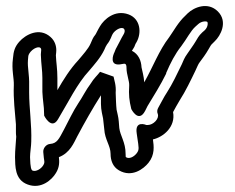

<svg xmlns="http://www.w3.org/2000/svg" viewBox="-20 -605 783 639"><path d="M30 -82C31 -54 28 -7 72 9C117 26 153 -7 166 -29C178 -48 178 -66 176 -82C213 -96 226 -130 237 -151C262 -198 288 -244 316 -288C316 -270 315 -248 319 -230L323 -211C324 -203 326 -186 327 -175C329 -140 348 -120 348 -93C348 -72 355 -50 376 -38C419 -13 458 -43 474 -63C496 -90 492 -119 489 -141C524 -149 565 -183 556 -232C563 -245 569 -256 578 -271C598 -302 615 -338 630 -369C637 -384 640 -392 644 -397C653 -409 665 -425 674 -441C679 -450 683 -457 687 -460L695 -468C713 -485 740 -532 705 -567C672 -600 626 -581 605 -561L597 -553C573 -531 558 -502 543 -481C509 -437 489 -382 460 -331C459 -351 453 -370 451 -381C450 -403 441 -425 419 -436C422 -441 425 -445 427 -449L431 -459L434 -464C452 -495 448 -542 408 -557C362 -574 326 -540 313 -518C305 -505 299 -491 297 -489C290 -481 286 -471 281 -459C274 -443 256 -423 240 -404C213 -375 191 -340 171 -305V-345C171 -376 167 -396 166 -421L167 -431C169 -450 163 -469 148 -482C111 -515 65 -490 44 -466C30 -450 25 -436 23 -410C18 -373 27 -345 26 -321C24 -275 30 -231 33 -191V-167C33 -162 33 -157 34 -150C33 -127 30 -107 30 -82ZM84 -134C86 -189 77 -245 77 -297V-320C78 -359 71 -379 73 -405L74 -416C74 -420 76 -426 82 -433C96 -449 119 -454 117 -437L116 -425V-422C117 -391 121 -370 121 -346V-320C120 -290 124 -268 126 -245L127 -220C127 -220 151 -171 173 -208C208 -266 237 -327 277 -370C293 -389 314 -412 327 -439C330 -447 333 -452 336 -457C349 -473 351 -486 355 -492C362 -504 380 -515 390 -511C393 -510 399 -503 391 -490C383 -477 375 -459 368 -447C364 -441 362 -432 359 -427C359 -427 339 -381 387 -392C396 -394 401 -394 401 -379C401 -357 411 -335 410 -320C408 -289 410 -271 417 -242C417 -242 441 -194 463 -236L471 -252C491 -285 515 -323 533 -360V-362C547 -395 563 -426 583 -451C602 -476 614 -502 631 -517L640 -525C651 -535 667 -535 670 -532C672 -530 673 -515 661 -504L653 -497C641 -486 636 -475 631 -467C624 -455 612 -439 604 -427C593 -412 590 -402 585 -391C569 -358 554 -326 536 -298C524 -280 517 -264 507 -247C503 -240 502 -233 505 -226C511 -210 490 -189 472 -189H467C467 -189 428 -206 435 -161L437 -147C442 -113 444 -107 435 -95C425 -82 410 -76 401 -81C398 -83 398 -81 398 -93C398 -132 380 -153 377 -179C376 -193 375 -210 372 -222L368 -240C366 -258 366 -274 365 -296C367 -322 360 -338 358 -350L313 -366C305 -355 292 -344 282 -327C266 -306 253 -279 241 -262C222 -233 209 -204 193 -174C176 -142 170 -128 147 -126C133 -125 123 -111 124 -99C126 -67 131 -67 124 -55C117 -43 100 -33 89 -37C84 -39 81 -46 80 -82C80 -97 84 -120 84 -134Z"/></svg>

Font: Dictator
Style: Stencil
Weight: 500
Version: Version MIL.1277